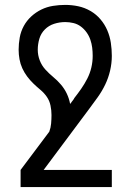

<svg xmlns="http://www.w3.org/2000/svg" viewBox="-20 -548 540 783"><path d="M436 215H64V145L181 -11Q187 -27 188.5 -44.5Q190 -62 190 -79Q190 -98 186 -117.5Q182 -137 171 -153Q160 -169 145 -181.5Q130 -194 116 -207.5Q102 -221 90.5 -236.5Q79 -252 71 -269.5Q63 -287 59.5 -306.5Q56 -326 56 -345Q56 -370 60.5 -395Q65 -420 77 -442Q89 -464 107.5 -481Q126 -498 148.5 -509Q171 -520 196 -524Q221 -528 246 -528Q273 -528 299 -522.5Q325 -517 348.5 -503.5Q372 -490 389.5 -469.5Q407 -449 417.5 -424.5Q428 -400 432 -373.5Q436 -347 436 -320Q436 -290 429 -260Q422 -230 409 -203Q396 -176 378.5 -151.5Q361 -127 343 -103L158 145H436ZM266 -124 281 -144Q281 -145 282 -146L283 -148Q298 -167 311.5 -186.5Q325 -206 336 -227.5Q347 -249 352.5 -272.5Q358 -296 358 -320Q358 -337 356 -353.5Q354 -370 348.5 -386Q343 -402 333 -416Q323 -430 309.5 -440Q296 -450 279.5 -454Q263 -458 246 -458Q223 -458 201 -451Q179 -444 163 -428Q147 -412 140.5 -390Q134 -368 134 -345Q134 -323 142 -302Q150 -281 165 -264.5Q180 -248 197 -234Q214 -220 228.5 -203Q243 -186 252.5 -166Q262 -146 266 -124Z"/></svg>

Font: Iosevka Custom
Style: Regular
Weight: 400
Monospace: yes
Designer: Belleve Invis
Foundry: Belleve Invis
Version: Version 32.5.0; ttfautohint (v1.8.4)